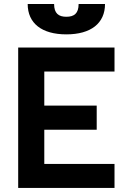

<svg xmlns="http://www.w3.org/2000/svg" viewBox="-20 -928 626 948"><path d="M69.8 0H545.4V-118.7H198.7V-287.6H457.5V-406.7H198.7V-574.7H545.4V-693.4H69.8ZM307.6 -758.3C428.7 -758.3 498.5 -813 498.5 -908.2H368.2C368.2 -861.8 346.2 -845.2 307.6 -845.2C269.5 -845.2 247.1 -861.8 247.1 -908.2H116.7C116.7 -813 186.5 -758.3 307.6 -758.3Z"/></svg>

Font: Cascadia Mono NF
Style: Bold
Weight: 700
Monospace: yes
Designer: Aaron Bell
Foundry: Saja Typeworks
Version: Version 2404.023